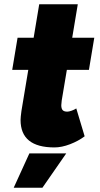

<svg xmlns="http://www.w3.org/2000/svg" viewBox="-20 -676 465 896"><path d="M76 -116Q76 -128 80 -158L112 -350H37L62 -500H137L163 -656H343L317 -500H420L395 -350H292L268 -207Q266 -191 266 -185Q266 -169 272.5 -162Q279 -155 294 -155Q302 -155 314.5 -159.5Q327 -164 336 -170L375 -40Q346 -18 307 -3Q268 12 234 12Q76 12 76 -116ZM117 40H289L178 200H44Z"/></svg>

Font: Oak Sans Black
Style: Italic
Weight: 900
Italic angle: -9.5°
Foundry: Erik Kennedy, Walven
Version: Version 1.000